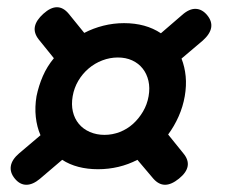

<svg xmlns="http://www.w3.org/2000/svg" viewBox="-20 -639 640 531"><path d="M487 -215Q502 -197 499 -179.5Q496 -162 475 -145Q454 -128 436.5 -128Q419 -128 404 -145L360 -197Q335 -184 307.5 -177.5Q280 -171 251 -171Q222 -171 197 -177.5Q172 -184 152 -197L91 -145Q71 -128 53 -128Q35 -128 21 -145Q7 -162 10 -180Q13 -198 33 -215L92 -265Q82 -288 79 -315.5Q76 -343 81 -373Q87 -402 98.5 -428.5Q110 -455 129 -478L87 -530Q73 -548 76.5 -565.5Q80 -583 100 -601Q120 -619 137.5 -619Q155 -619 170 -601L213 -548Q238 -561 266 -568Q294 -575 323 -575Q353 -575 378.5 -568Q404 -561 425 -547L483 -597Q503 -615 521 -614.5Q539 -614 553 -597Q567 -580 564 -562.5Q561 -545 541 -527L482 -477Q491 -454 493.5 -428Q496 -402 491 -373Q486 -344 474 -317Q462 -290 445 -267ZM269 -266Q291 -266 311.5 -274Q332 -282 348 -296.5Q364 -311 375.5 -330.5Q387 -350 391 -373Q395 -396 390.5 -415.5Q386 -435 374.5 -449.5Q363 -464 345.5 -472Q328 -480 306 -480Q284 -480 263 -472Q242 -464 225 -449.5Q208 -435 196.5 -415.5Q185 -396 181 -373Q177 -350 181.5 -330.5Q186 -311 198 -296.5Q210 -282 228.5 -274Q247 -266 269 -266Z"/></svg>

Font: Maple Mono ExtraBold
Style: Italic
Weight: 800
Italic angle: -10°
Monospace: yes
Designer: subframe7536
Version: Version 7.200